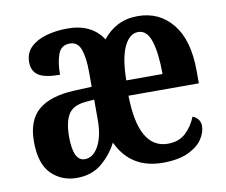

<svg xmlns="http://www.w3.org/2000/svg" viewBox="-66 -629 848 720"><g transform="rotate(-10 358.0 -269.0)"><path d="M172 10Q114 10 75 -28.5Q36 -67 36 -152Q36 -233 81.5 -271.5Q127 -310 218 -314L285 -317V-373Q285 -426 274 -458.5Q263 -491 232 -491Q199 -491 187.5 -460Q176 -429 176 -382Q119 -382 94.5 -398Q70 -414 70 -448Q70 -483 92.5 -505Q115 -527 152.5 -537.5Q190 -548 233 -548Q325 -548 367 -483Q390 -513 423.5 -530.5Q457 -548 501 -548Q583 -548 633 -486Q683 -424 683 -307V-260H415Q417 -157 446 -107Q475 -57 530 -57Q571 -57 597 -80.5Q623 -104 638 -141Q650 -137 658.5 -126.5Q667 -116 667 -101Q667 -76 650 -50.5Q633 -25 596 -7.5Q559 10 499 10Q377 10 327 -97Q305 -54 267 -22Q229 10 172 10ZM555 -318Q555 -396 540.5 -442.5Q526 -489 492 -489Q459 -489 438.5 -446Q418 -403 417 -318ZM213 -54Q245 -54 265.5 -91.5Q286 -129 286 -191V-268L252 -265Q205 -261 187 -232Q169 -203 169 -147Q169 -54 213 -54Z"/></g></svg>

Font: Noto Serif Thai ExtraCondensed
Style: Bold
Weight: 700
Width: 2
Designer: Monotype Design Team
Foundry: Monotype Imaging Inc.
Version: Version 2.002; ttfautohint (v1.8.4.7-5d5b)